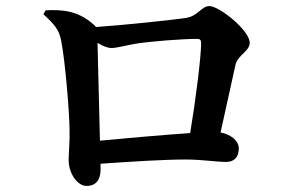

<svg xmlns="http://www.w3.org/2000/svg" viewBox="-20 -662 970 632"><path d="M265 -50C299 -50 311 -74 311 -104V-123C411 -130 520 -137 591 -137C643 -137 693 -129 724 -129C753 -129 766 -147 766 -173C766 -201 737 -220 706 -226L755 -448C763 -482 802 -493 802 -521C802 -562 702 -642 669 -642C643 -642 632 -609 592 -603C554 -597 385 -579 295 -573C294 -577 291 -579 286 -583C237 -626 187 -631 130 -628L123 -615C160 -581 174 -564 181 -530C195 -460 209 -286 209 -231C210 -196 206 -160 206 -135C206 -92 234 -50 265 -50ZM301 -521C318 -510 335 -504 347 -504C365 -504 396 -513 426 -518C476 -526 580 -534 629 -534C639 -534 642 -530 642 -519C642 -475 624 -332 606 -224C518 -218 394 -207 309 -199Z"/></svg>

Font: GenRyuMin2 TW B
Style: Regular
Weight: 700
Version: Version 2.100;PS 2.1;hotconv 16.6.51;makeotf.lib2.5.65220 DE